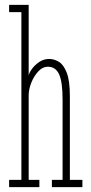

<svg xmlns="http://www.w3.org/2000/svg" viewBox="-20 -770 374 790"><path d="M17.5 0V-30H68V-720H17.5V-750H98V-459Q99.5 -469.5 111 -485.8Q122.5 -502 141.2 -514.8Q160 -527.5 182.5 -527.5Q202 -527.5 221.5 -516.2Q241 -505 254.2 -472Q267.5 -439 267.5 -373.5V-30H319V0H193.5V-30H237.5V-360Q237.5 -433 223.2 -464.2Q209 -495.5 176.5 -495.5Q155.5 -495.5 137.8 -476.5Q120 -457.5 109.2 -430.8Q98.5 -404 98 -380V-30H142V0Z"/></svg>

Font: Imbue 10pt Thin
Style: Regular
Weight: 100
Designer: Tyler Finck
Foundry: Etcetera Type Company
Version: Version 1.102; ttfautohint (v1.8.3)